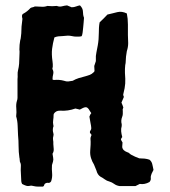

<svg xmlns="http://www.w3.org/2000/svg" viewBox="-20 -688 630 713"><path d="M550 -57Q545 -48 543 -43Q539 -34 540 -26.5Q541 -19 535 -12Q517 -2 499 -5Q495 -3 491 -1Q487 1 483 3H424Q412 1 404 -5Q396 -11 386 -14Q377 -16 369 -22Q361 -28 353 -32Q342 -39 338 -55L329 -77Q322 -88 318 -101Q314 -114 315 -128Q316 -139 316.5 -150.5Q317 -162 316 -173Q316 -177 317.5 -180.5Q319 -184 320 -187L314 -195Q313 -200 316 -203.5Q319 -207 319 -212Q319 -216 318 -221.5Q317 -227 316 -232Q315 -238 314 -243.5Q313 -249 312 -255Q314 -260 315.5 -263Q317 -266 319 -268Q317 -270 315.5 -273Q314 -276 313 -277Q307 -288 301 -289.5Q295 -291 284 -285Q283 -284 280.5 -283Q278 -282 276 -281Q272 -282 268.5 -283Q265 -284 260 -285Q246 -280 232 -278Q218 -276 204 -277Q197 -277 194 -276Q189 -275 184 -270.5Q179 -266 179 -261Q179 -251 177.5 -242Q176 -233 178 -223Q180 -220 177 -214Q175 -203 178 -194Q180 -188 178 -182Q176 -176 177 -169Q178 -165 178 -161.5Q178 -158 178 -153Q179 -143 179.5 -134Q180 -125 175 -117Q178 -101 178 -95.5Q178 -90 173 -75Q172 -60 173.5 -45Q175 -30 170 -15Q166 -8 159 -9Q152 -10 146 -5Q145 -4 144.5 -2Q144 0 143 2Q142 3 141 4Q140 5 139 5Q131 5 122 5Q113 5 105 3Q101 2 97.5 1.5Q94 1 92 2Q84 4 76.5 1.5Q69 -1 62 -5Q61 -7 60 -10Q59 -13 59 -15Q59 -26 58 -36Q57 -46 57 -56Q57 -64 57.5 -72Q58 -80 54 -87Q53 -92 53 -96Q53 -100 52 -103Q49 -124 49 -145Q49 -166 47 -186Q46 -204 45.5 -221.5Q45 -239 40 -256Q42 -271 40.5 -286Q39 -301 43 -314Q45 -319 45 -325Q45 -331 45 -337V-394Q46 -402 45.5 -410.5Q45 -419 47 -427Q50 -439 51 -451.5Q52 -464 52 -477Q52 -484 52.5 -490.5Q53 -497 52 -504Q52 -522 55 -538Q57 -544 57.5 -550.5Q58 -557 59 -564Q59 -577 60 -589.5Q61 -602 63 -615Q64 -618 62 -624Q60 -635 68 -638Q81 -645 93 -658Q96 -660 99 -660.5Q102 -661 105 -662Q107 -664 112 -664Q123 -664 134 -663Q145 -662 156 -666Q165 -665 173.5 -665Q182 -665 191 -666Q201 -662 210 -664.5Q219 -667 229 -668L246 -661Q255 -661 262.5 -664Q270 -667 277 -668Q288 -657 288 -644.5Q288 -632 292 -622Q291 -612 290.5 -603.5Q290 -595 289 -587Q288 -580 287.5 -573Q287 -566 285 -558Q285 -556 282 -553Q278 -552 273 -552Q268 -552 263 -552Q259 -552 255.5 -552.5Q252 -553 247 -554Q239 -556 230 -555.5Q221 -555 212 -554Q204 -554 196.5 -553Q189 -552 182 -549Q176 -527 173.5 -507Q171 -487 175 -460Q176 -455 176 -450Q176 -445 176 -440Q176 -438 175 -435.5Q174 -433 175 -431Q180 -422 177.5 -412.5Q175 -403 175 -393Q177 -391 181 -391Q200 -393 218 -388Q226 -385 233 -385.5Q240 -386 250 -388Q260 -394 272.5 -398Q285 -402 298 -405Q306 -407 313.5 -410Q321 -413 327 -419Q329 -420 331 -424Q331 -429 330.5 -433.5Q330 -438 330 -443Q332 -450 335 -458Q336 -460 336 -463Q336 -466 336 -467Q335 -480 338 -493Q341 -506 343 -519Q345 -530 346 -542Q347 -554 347 -566Q347 -575 347.5 -585Q348 -595 350 -605Q358 -612 365 -619.5Q372 -627 379 -634Q389 -636 398 -638.5Q407 -641 416 -643Q433 -647 451 -638Q455 -619 455 -597V-558Q456 -543 456 -528Q456 -513 451 -498Q450 -493 449.5 -488Q449 -483 448 -478Q447 -471 447 -462.5Q447 -454 445 -446Q444 -439 444 -432Q444 -425 444 -417Q446 -394 445 -378Q444 -362 438 -339Q437 -337 438 -333.5Q439 -330 440 -328Q438 -323 435.5 -317.5Q433 -312 431 -307Q433 -302 435 -297.5Q437 -293 438 -289Q437 -286 436 -283Q435 -280 436 -277Q436 -271 436 -265.5Q436 -260 434 -255Q428 -240 432 -227V-220Q429 -210 430 -200Q431 -190 434 -179Q430 -175 429 -170Q431 -165 435 -159Q435 -152 434 -145Q433 -138 439 -131Q444 -126 452 -123Q457 -122 460.5 -118.5Q464 -115 468 -113Q475 -109 482 -106Q487 -104 490 -103Q493 -102 497 -100Q508 -100 517 -99Q526 -98 535 -95Q544 -88 546 -76Q547 -72 548 -67Q549 -62 550 -57Z"/></svg>

Font: Daruma Drop One
Style: Regular
Weight: 400
Designer: Maniackers Design
Version: Version 1.000